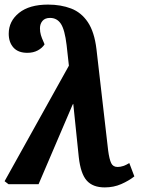

<svg xmlns="http://www.w3.org/2000/svg" viewBox="-39 -802 655 836"><path d="M417 14Q365 14 338.5 -16Q312 -46 304 -118L280 -350L277 -346L129 0H-2L-19 -13L261 -516L251 -606Q243 -673 226 -698.5Q209 -724 179 -724Q157 -724 146 -711Q135 -698 135 -679Q135 -663 139 -649.5Q143 -636 150 -621L155 -609Q145 -593 125.5 -582.5Q106 -572 80 -572Q40 -572 19.5 -595Q-1 -618 -1 -655Q-1 -710 44 -746Q89 -782 170 -782Q226 -782 270.5 -765Q315 -748 343.5 -705.5Q372 -663 381 -588L432 -146Q437 -109 445 -92Q453 -75 473 -75Q497 -75 524 -92L546 -34Q522 -15 489 -0.5Q456 14 417 14Z"/></svg>

Font: Literata 12pt
Style: Bold Italic
Weight: 700
Italic angle: -2°
Designer: Latin by Veronika Burian and Jose Scaglione. Greek by Irene Vlachou. Cyrillic by Vera Evstafieva
Foundry: TypeTogether
Version: Version 3.002